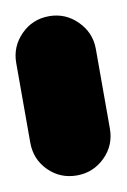

<svg xmlns="http://www.w3.org/2000/svg" viewBox="-56 -437 313 475"><g transform="rotate(-10 100.0 -200.0)"><path d="M0 -100H200V-300H0ZM100 -200Q58 -200 29 -170.5Q0 -141 0 -100Q0 -58 29 -29Q58 0 100 0Q141 0 170.5 -29Q200 -58 200 -100Q200 -141 170.5 -170.5Q141 -200 100 -200ZM100 -400Q58 -400 29 -370.5Q0 -341 0 -300Q0 -258 29 -229Q58 -200 100 -200Q141 -200 170.5 -229Q200 -258 200 -300Q200 -341 170.5 -370.5Q141 -400 100 -400Z"/></g></svg>

Font: Wavefont Black
Style: Regular
Weight: 900
Version: Version 3.004;gftools[0.9.33]